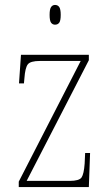

<svg xmlns="http://www.w3.org/2000/svg" viewBox="-20 -758 449 778"><path d="M56 0V-22L307 -511H142Q103 -511 92.5 -497Q82 -483 79 -442L77 -420H57L65 -536H340V-514L88 -25H262Q301 -25 310.5 -39Q320 -53 323 -95L325 -138H345L340 0ZM203 -658Q193 -658 187 -666Q181 -674 181 -698Q181 -721 187 -729.5Q193 -738 203 -738Q214 -738 220 -729.5Q226 -721 226 -698Q226 -674 220 -666Q214 -658 203 -658Z"/></svg>

Font: Noto Serif Sinhala Condensed Thin
Style: Regular
Weight: 100
Width: 3
Designer: Jelle Bosma - Monotype Design Team
Foundry: Monotype Imaging Inc.
Version: Version 2.007; ttfautohint (v1.8.4.7-5d5b)